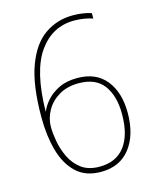

<svg xmlns="http://www.w3.org/2000/svg" viewBox="-111 -801 727 890"><g transform="rotate(-15 252.5 -356.5)"><path d="M61 -304Q61 -460 95.5 -551.5Q130 -643 189.5 -683.5Q249 -724 323 -724Q350 -724 372 -720.5Q394 -717 412 -711V-685Q395 -691 372 -695Q349 -699 323 -699Q218 -699 154 -609Q90 -519 87 -326H88Q98 -351 120.5 -376.5Q143 -402 179.5 -420Q216 -438 268 -438Q358 -438 405.5 -379Q453 -320 453 -222Q453 -116 403.5 -52.5Q354 11 264 11Q190 11 145.5 -31Q101 -73 81 -144.5Q61 -216 61 -304ZM263 -14Q343 -14 384.5 -68.5Q426 -123 426 -223Q426 -310 388 -361.5Q350 -413 268 -413Q213 -413 173.5 -389.5Q134 -366 113 -328.5Q92 -291 92 -250Q92 -221 99 -181Q106 -141 124.5 -102.5Q143 -64 176.5 -39Q210 -14 263 -14Z"/></g></svg>

Font: Noto Sans Khmer UI SemiCondensed Thin
Style: Regular
Weight: 100
Width: 4
Designer: Danh Hong and the Monotype Design Team
Foundry: Monotype Imaging Inc.
Version: Version 2.002; ttfautohint (v1.8.4.7-5d5b)